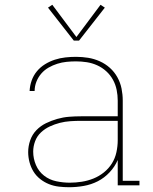

<svg xmlns="http://www.w3.org/2000/svg" viewBox="-20 -776 640 804"><path d="M269 8Q248 8 226.5 5.5Q205 3 185 -5Q165 -13 148 -26.5Q131 -40 120 -58Q109 -76 103.5 -97Q98 -118 98 -139Q98 -164 106.5 -188.5Q115 -213 132.5 -231Q150 -249 172.5 -260Q195 -271 219.5 -278Q244 -285 269 -287Q294 -289 319 -289H473V-355Q473 -377 468.5 -399.5Q464 -422 453 -442Q442 -462 425 -477.5Q408 -493 387 -502.5Q366 -512 343.5 -515.5Q321 -519 298 -519Q278 -519 258.5 -517Q239 -515 220 -509Q201 -503 183.5 -493Q166 -483 153 -468Q140 -453 132.5 -434Q125 -415 125 -395H104Q105 -417 112.5 -438.5Q120 -460 134.5 -477.5Q149 -495 168.5 -507Q188 -519 209.5 -526Q231 -533 253.5 -535.5Q276 -538 298 -538Q324 -538 349 -534Q374 -530 397.5 -519.5Q421 -509 440 -492Q459 -475 471.5 -452.5Q484 -430 489 -405Q494 -380 494 -355V-19H564V0H473V-106Q461 -78 439 -54.5Q417 -31 389.5 -17Q362 -3 331 2.5Q300 8 269 8ZM272 -11Q297 -11 322.5 -15Q348 -19 371.5 -28.5Q395 -38 415 -54Q435 -70 448.5 -91.5Q462 -113 467.5 -138.5Q473 -164 473 -189V-270H319Q297 -270 274.5 -268.5Q252 -267 230.5 -261.5Q209 -256 188.5 -246.5Q168 -237 151.5 -221.5Q135 -206 127 -184.5Q119 -163 119 -141Q119 -112 130.5 -85Q142 -58 164.5 -40.5Q187 -23 215.5 -17Q244 -11 272 -11ZM289 -606 181 -744 199 -756 300 -621 401 -756 419 -744 311 -606Z"/></svg>

Font: Iosevka Slab Thin Extended
Style: Regular
Weight: 100
Width: 7
Monospace: yes
Designer: Belleve Invis
Foundry: Belleve Invis
Version: Version 11.1.1; ttfautohint (v1.8.3)